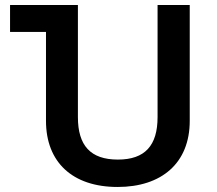

<svg xmlns="http://www.w3.org/2000/svg" viewBox="-20 -734 862 764"><path d="M448 10C623 10 735 -85 735 -253V-714H607V-268C607 -155 557 -99 449 -99C340 -99 290 -155 290 -268V-714H20V-607H163V-253C163 -89 268 10 448 10Z"/></svg>

Font: Noto Sans Georgian Semi
Style: Regular
Weight: 600
Designer: Monotype Design Team
Foundry: Monotype Imaging Inc.
Version: Version 1.901